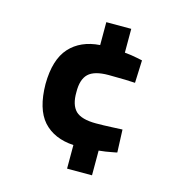

<svg xmlns="http://www.w3.org/2000/svg" viewBox="-99 -657 757 818"><g transform="rotate(15 280.0 -248.0)"><path d="M270 75H380V-34Q411 -37 435 -42Q458 -46 459 -47L455 -147Q451 -147 411 -145Q371 -143 339 -143Q275 -143 249 -168Q223 -194 224 -250Q223 -306 249 -331Q275 -356 338 -356Q370 -356 411 -355Q451 -353 455 -353L459 -453Q458 -453 435 -458Q412 -463 380 -466V-571H270V-470Q185 -464 137 -411Q89 -358 88 -250Q89 -140 136 -87Q184 -34 270 -29Z"/></g></svg>

Font: RazerF5
Style: Bold
Weight: 700
Foundry: Razer Inc.
Version: Version 1.000;PS 001.001;hotconv 1.0.56